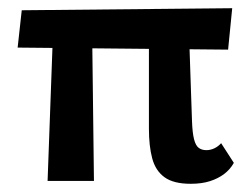

<svg xmlns="http://www.w3.org/2000/svg" viewBox="-20 -441 614 468"><path d="M96 0 111 -411H204L209 0ZM23 -325 33 -416 546 -421 536 -320ZM343 -127V-411H439L448 -146Q449 -117 453 -101.5Q457 -86 464.5 -80.5Q472 -75 483 -75Q493 -75 502.5 -79.5Q512 -84 519 -92L550 -44Q541 -28 526.5 -17Q512 -6 492 0.5Q472 7 445 7Q403 7 381 -9Q359 -25 351 -55Q343 -85 343 -127Z"/></svg>

Font: Ysabeau Office
Style: Bold
Weight: 700
Designer: Christian Thalmann (Catharsis Fonts)
Version: Version 2.001;gftools[0.9.30]; featfreeze: tnum,lnum,ss02